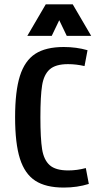

<svg xmlns="http://www.w3.org/2000/svg" viewBox="-20 -846 478 875"><path d="M48.8 -311.5Q48.8 -430.7 70.8 -500Q92.8 -569.3 140.6 -600.6Q188.5 -631.8 270.5 -631.8Q328.1 -631.8 378.9 -617.2L365.2 -544.9Q327.1 -553.7 290 -553.7Q233.4 -553.7 206.5 -529.8Q179.7 -505.9 171.9 -457Q164.1 -408.2 164.1 -311.5Q164.1 -214.8 171.9 -166Q179.7 -117.2 206.5 -93.3Q233.4 -69.3 291 -69.3Q331.1 -69.3 371.1 -80.1L384.8 -7.8Q332 8.8 270.5 8.8Q188.5 8.8 140.6 -22.5Q92.8 -53.7 70.8 -123Q48.8 -192.4 48.8 -311.5ZM395.5 -682.6H284.2L250 -753.9L215.8 -682.6H104.5L188.5 -826.2H311.5Z"/></svg>

Font: Sudo
Style: Bold
Weight: 700
Monospace: yes
Designer: Jens Kutilek
Foundry: Jens Kutilek
Version: Version 0.040